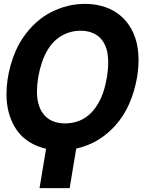

<svg xmlns="http://www.w3.org/2000/svg" viewBox="-20 -757 800 980"><path d="M335.6 203.1H181.8L215.2 2.1Q144.9 -13.5 95.2 -58.9Q45.5 -105.5 24.1 -184.7Q13.1 -226.2 13.1 -276.6Q13.1 -350.1 35.2 -427.6Q56.8 -504.3 98 -565.7Q158.7 -653.1 241.1 -695Q323.9 -737.2 413 -737.2Q457.4 -737.2 497.3 -726.7Q537.3 -716.3 570.5 -695.1Q603.7 -674 628.9 -641.7Q654.1 -609.4 669.7 -565.7Q687.1 -515.6 687.1 -451.7Q687.1 -410.2 679.7 -362.9Q652.7 -209.9 568.9 -116.5Q485.1 -23.8 369 1.4ZM312.1 -127.1Q350.1 -127.1 384.4 -140.4Q418.7 -153.8 446.6 -182.4Q474.4 -210.9 494.9 -255.5Q515.3 -300.1 525.6 -362.9Q529.1 -383.9 530.7 -402.5Q532.3 -421.2 532.3 -438.2Q532.3 -490.8 517.2 -524.5Q502.1 -558.2 476.9 -575.6Q441.8 -600.1 391 -600.1Q340.2 -600.1 296.2 -575.3Q251.4 -550.8 220.7 -498.2Q190 -445.7 175.1 -362.9Q168.7 -322.8 168.7 -289.8Q168.7 -247.9 179.2 -217.3Q189.6 -186.8 208.5 -166.7Q227.3 -146.7 253.7 -136.9Q280.2 -127.1 312.1 -127.1Z"/></svg>

Font: Linik Sans
Style: Bold Italic
Weight: 700
Italic angle: 9°
Designer: Fonts by Rasmus Andersson / Changes by Cristiano Sobral with parts from Marc Monis
Foundry: rsms
Version: Version 3.020; ttfautohint (v1.6)